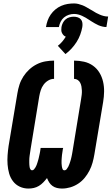

<svg xmlns="http://www.w3.org/2000/svg" viewBox="-20 -1087 648 1115"><path d="M340 8Q325 8 310.5 4.5Q296 1 284.5 -7.5Q273 -16 265.5 -28Q258 -40 253 -53Q243 -40 231.5 -28Q220 -16 206 -7.5Q192 1 176.5 4.5Q161 8 145 8Q118 8 94.5 -3Q71 -14 55.5 -34.5Q40 -55 33 -80Q26 -105 24 -131.5Q22 -158 24 -185.5Q26 -213 30 -240L81 -545Q85 -570 93 -595Q101 -620 115.5 -642.5Q130 -665 150 -683.5Q170 -702 194 -714Q218 -726 243.5 -730.5Q269 -735 294 -735V-629Q276 -629 260 -619.5Q244 -610 233 -595Q222 -580 216.5 -562.5Q211 -545 208 -528L158 -223Q157 -216 156 -209.5Q155 -203 154 -196Q153 -189 152 -182.5Q151 -176 150.5 -169Q150 -162 150 -155.5Q150 -149 150 -142.5Q150 -136 150.5 -129.5Q151 -123 152 -116.5Q153 -110 156.5 -104Q160 -98 166 -98Q173 -98 178 -104Q183 -110 186.5 -116Q190 -122 192.5 -128.5Q195 -135 197 -141.5Q199 -148 201 -154.5Q203 -161 204.5 -167.5Q206 -174 207.5 -181Q209 -188 210.5 -194.5Q212 -201 213 -207.5Q214 -214 215 -221L216 -228H347L345 -221Q344 -212 342.5 -204Q341 -196 340 -187.5Q339 -179 338.5 -171Q338 -163 337.5 -154.5Q337 -146 337.5 -138Q338 -130 339 -122Q340 -114 343 -106Q346 -98 354 -98Q362 -98 367.5 -105Q373 -112 376.5 -119Q380 -126 382.5 -133Q385 -140 387.5 -147.5Q390 -155 392 -162.5Q394 -170 395.5 -177.5Q397 -185 398.5 -192.5Q400 -200 401 -207L451 -512Q453 -524 454.5 -536.5Q456 -549 455.5 -561Q455 -573 453 -584.5Q451 -596 446 -606Q441 -616 431.5 -622.5Q422 -629 410 -629V-735Q440 -735 468.5 -728.5Q497 -722 520 -705.5Q543 -689 557.5 -665Q572 -641 578.5 -613Q585 -585 584.5 -555Q584 -525 579 -495L528 -190Q524 -166 517.5 -142.5Q511 -119 499.5 -96.5Q488 -74 471.5 -54Q455 -34 433.5 -20Q412 -6 388 1Q364 8 340 8ZM322 -930H247Q250 -949 256.5 -967.5Q263 -986 274.5 -1002.5Q286 -1019 301.5 -1032Q317 -1045 335.5 -1053Q354 -1061 372.5 -1064Q391 -1067 410 -1067Q423 -1067 435 -1064Q447 -1061 458.5 -1056.5Q470 -1052 480.5 -1046Q491 -1040 501 -1034L517 -1025Q527 -1018 537.5 -1012.5Q548 -1007 559.5 -1002Q571 -997 583 -994Q595 -991 608 -991L598 -930Q586 -930 574 -933Q562 -936 551.5 -940.5Q541 -945 531 -951Q521 -957 511 -963L497 -972Q487 -979 477 -984.5Q467 -990 456.5 -995Q446 -1000 434 -1003Q422 -1006 410 -1006Q395 -1006 379.5 -1001Q364 -996 351.5 -985.5Q339 -975 332 -960.5Q325 -946 322 -930ZM360 -773 316 -821Q330 -832 341.5 -845.5Q353 -859 362 -874Q354 -877 348.5 -883Q343 -889 339.5 -896.5Q336 -904 336 -912.5Q336 -921 337 -930Q339 -942 345 -954Q351 -966 361 -974.5Q371 -983 383.5 -986.5Q396 -990 408 -990Q420 -990 431 -986.5Q442 -983 449.5 -974.5Q457 -966 458.5 -954Q460 -942 458 -930Q454 -908 446 -886Q438 -864 425 -843.5Q412 -823 395.5 -805Q379 -787 360 -773Z"/></svg>

Font: Iosevka Slab Heavy Extended
Style: Italic
Weight: 900
Width: 7
Italic angle: -9°
Monospace: yes
Designer: Belleve Invis
Foundry: Belleve Invis
Version: Version 11.1.0; ttfautohint (v1.8.3)